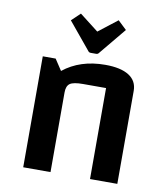

<svg xmlns="http://www.w3.org/2000/svg" viewBox="-81 -784 742 852"><g transform="rotate(10 290.0 -358.0)"><path d="M81 -500H139L172 -450Q248 -511 361 -511Q431 -511 468 -487.5Q505 -464 505 -419V0H382V-410H278Q235 -410 219.5 -399Q204 -388 204 -359V0H81ZM300 -650 385 -716 424 -679 324 -558Q320 -552 312 -552H288Q280 -552 276 -558L176 -679L215 -716Z"/></g></svg>

Font: Changa Medium
Style: Regular
Weight: 500
Designer: Eduardo Rodriguez Tunni
Foundry: Eduardo Rodriguez Tunni
Version: Version 2.002; ttfautohint (v1.5) -l 8 -r 50 -G 150 -x 14 -H